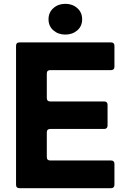

<svg xmlns="http://www.w3.org/2000/svg" viewBox="-20 -985 662 1005"><path d="M82 0Q64 0 64 -18V-745Q64 -763 82 -763H561Q579 -763 579 -745V-636Q579 -618 561 -618H243Q225 -618 225 -600V-472Q225 -454 243 -454H525Q543 -454 543 -436V-328Q543 -310 525 -310H243Q225 -310 225 -292V-163Q225 -145 243 -145H561Q579 -145 579 -127V-18Q579 0 561 0ZM234 -884Q234 -920 259.5 -942.5Q285 -965 322 -965Q359 -965 384.5 -942.5Q410 -920 410 -884Q410 -848 384.5 -826Q359 -804 322 -804Q285 -804 259.5 -826Q234 -848 234 -884Z"/></svg>

Font: Open Sauce Two ExtraBold
Style: Regular
Weight: 800
Designer: Alfredo Marco Pradil
Foundry: Creative Sauce Fz LLC
Version: Version 1.477